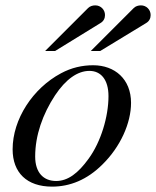

<svg xmlns="http://www.w3.org/2000/svg" viewBox="-20 -684 581 715"><path d="M318 -494H353L524 -598C536 -605 541 -616 541 -628C541 -648 525 -664 505 -664C495 -664 485 -661 478 -654ZM148 -494H185L354 -598C366 -605 371 -616 371 -628C371 -648 355 -664 335 -664C325 -664 315 -661 308 -654ZM468 -301C468 -389 408 -441 327 -441C286 -441 246 -432 207 -411C102 -355 27 -240 27 -128C27 -41 80 11 174 11C240 11 304 -14 362 -72C428 -137 468 -225 468 -301ZM384 -326C384 -250 356 -156 310 -93C271 -39 233 -10 189 -10C142 -10 111 -41 111 -101C111 -180 139 -259 185 -329C225 -389 269 -420 313 -420C356 -420 384 -387 384 -326Z"/></svg>

Font: XITS
Style: Italic
Weight: 400
Italic angle: -16.33°
Designer: MicroPress Inc., with final additions and corrections provided by Coen Hoffman, Elsevier (retired)
Version: Version 1.107